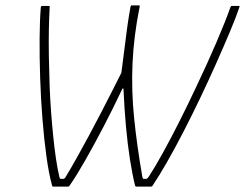

<svg xmlns="http://www.w3.org/2000/svg" viewBox="-20 -695 912 715"><path d="M180 0Q177 0 175.5 -1Q174 -2 174 -4Q162 -47 153 -112Q144 -177 138 -253Q132 -329 129.5 -406Q127 -483 127.5 -551Q128 -619 132 -668Q133 -670 133.5 -671.5Q134 -673 137 -673H161Q165 -673 165 -672Q165 -671 165 -669Q163 -634 162 -586.5Q161 -539 162 -483.5Q163 -428 165 -369Q167 -322 170.5 -275Q174 -228 178.5 -184.5Q183 -141 188.5 -103.5Q194 -66 201 -37Q202 -35 202.5 -32Q203 -29 207 -29H215Q218 -29 220.5 -31Q223 -33 225 -37Q241 -63 263.5 -103Q286 -143 311 -189.5Q336 -236 359.5 -281.5Q383 -327 402 -364.5Q421 -402 432 -424Q436 -456 441 -494Q446 -532 450.5 -568Q455 -604 459.5 -631.5Q464 -659 466 -670Q467 -672 467.5 -673.5Q468 -675 471 -675H496Q500 -675 500.5 -673.5Q501 -672 500 -670Q478 -560 473.5 -459Q469 -358 479.5 -255Q490 -152 510 -37Q511 -34 511.5 -31.5Q512 -29 515 -29Q517 -29 520 -29Q523 -29 525 -29Q528 -29 534 -37Q558 -74 587.5 -127.5Q617 -181 648.5 -243.5Q680 -306 710 -370Q752 -458 786.5 -538.5Q821 -619 838 -668Q840 -670 840.5 -671.5Q841 -673 843 -673H869Q874 -673 871 -667Q859 -631 836.5 -577.5Q814 -524 786 -461Q758 -398 726.5 -332Q695 -266 663 -204Q631 -142 601.5 -90.5Q572 -39 549 -5Q547 -1 544.5 -0.5Q542 0 539 0Q531 0 522.5 0Q514 0 506 0Q498 0 489 0Q487 0 485 -1Q483 -2 483 -4Q473 -44 464 -101Q455 -158 449 -225Q443 -292 440 -361Q440 -366 438 -366Q436 -366 434 -361Q401 -291 365.5 -223Q330 -155 297.5 -98Q265 -41 240 -5Q238 -1 235.5 -0.5Q233 0 230 0Z"/></svg>

Font: Glory Thin
Style: Italic
Weight: 100
Italic angle: -12°
Designer: Robert Leuschke
Foundry: Robert Leuschke
Version: Version 1.011